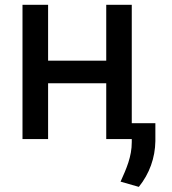

<svg xmlns="http://www.w3.org/2000/svg" viewBox="-20 -565 697 780"><path d="M71.4 0V-545.5H175.4V-318.5H411.6V-545.5H515.3V-64.6H611.2V8.2Q610.4 59.3 593.4 106.7Q576.3 154.1 544 194.2L469.8 172.9Q478.7 153.1 486.9 133.9Q495 114.7 501.4 95.2Q507.8 75.6 511.5 55.2Q515.3 34.8 515.3 12.1V0H411.6V-226.6H175.4V0Z"/></svg>

Font: Cannonade Med
Style: Regular
Weight: 500
Designer: Rasmus Andersson
Foundry: rsms
Version: Version 3.012;git-f93a4a705